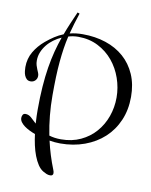

<svg xmlns="http://www.w3.org/2000/svg" viewBox="-91 -722 757 961"><g transform="rotate(10 288.0 -241.5)"><path d="M245.6 158.2Q245.6 171.9 230.5 171.9Q220.7 171.9 211.9 168.2Q203.1 164.6 195.8 160.2Q179.2 150.9 166.7 132.1Q154.3 113.3 145 89.1Q135.7 64.9 129.6 37.1Q123.5 9.3 120.1 -18.6Q105.5 -23.9 91.1 -31Q76.7 -38.1 64.9 -46.6Q53.2 -55.2 45.9 -65.2Q38.6 -75.2 38.6 -86.4Q38.6 -95.2 42.7 -102.3Q46.9 -109.4 56.6 -109.4Q72.3 -109.4 85.4 -97.9Q98.6 -86.4 114.7 -70.8Q113.3 -91.3 112.8 -108.9Q112.3 -126.5 112.3 -139.6Q112.3 -204.6 116.2 -258.1Q120.1 -311.5 127.4 -357.2Q134.8 -402.8 145 -441.9Q155.3 -481 168 -517.1Q147 -507.8 128.4 -494.1Q109.9 -480.5 95.9 -463.1Q82 -445.8 73.7 -425.5Q65.4 -405.3 65.4 -382.3Q65.4 -369.1 68.6 -358.6Q71.8 -348.1 75.4 -339.4Q79.1 -330.6 82.3 -323Q85.4 -315.4 85.4 -307.6Q85.4 -293.5 75.9 -283.9Q66.4 -274.4 52.7 -274.4Q40 -274.4 32.7 -281.2Q25.4 -288.1 21.2 -298.3Q17.1 -308.6 15.9 -320.1Q14.6 -331.5 14.6 -340.3Q14.6 -383.3 34.9 -418.2Q55.2 -453.1 87.9 -480.5Q109.4 -498.5 130.4 -512.2Q151.4 -525.9 174.8 -535.2Q186 -565.4 198.5 -594.7Q210.9 -624 224.6 -654.8L235.4 -650.9Q225.6 -622.1 218 -596.2Q210.4 -570.3 203.6 -544.4Q219.2 -548.3 235.4 -550.3Q251.5 -552.2 269.5 -552.2Q333 -552.2 386.7 -534.4Q440.4 -516.6 479.2 -482.4Q518.1 -448.2 539.8 -398.4Q561.5 -348.6 561.5 -284.7Q561.5 -218.8 538.3 -165Q515.1 -111.3 473.9 -73.5Q432.6 -35.6 376 -14.9Q319.3 5.9 252.4 5.9Q238.8 5.9 225.1 4.6Q211.4 3.4 197.8 1Q213.9 72.3 241.7 142.1Q243.2 146 244.4 150.1Q245.6 154.3 245.6 158.2ZM249.5 -535.6Q224.6 -535.6 199.7 -528.3Q192.4 -497.6 187.5 -465.3Q182.6 -433.1 179.2 -396.5Q175.8 -359.9 174.3 -317.9Q172.9 -275.9 172.9 -225.1Q172.9 -120.6 192.4 -23.4Q205.1 -19.5 220 -17.3Q234.9 -15.1 252.4 -15.1Q308.1 -15.1 352.3 -35.9Q396.5 -56.6 427.2 -91.8Q458 -127 474.4 -172.9Q490.7 -218.8 490.7 -269Q490.7 -318.8 474.1 -366.7Q457.5 -414.6 426.5 -452.1Q395.5 -489.7 350.6 -512.7Q305.7 -535.6 249.5 -535.6Z"/></g></svg>

Font: Montez
Style: Regular
Weight: 400
Designer: Astigmatic (AOETI)
Foundry: Astigmatic (AOETI)
Version: Version 1.001